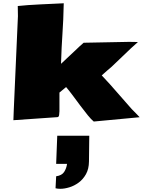

<svg xmlns="http://www.w3.org/2000/svg" viewBox="-20 -744 903 1197"><path d="M564.5 13.7Q548.8 1 526.9 -25.9Q504.9 -52.7 480.7 -85.4Q456.5 -118.2 433.3 -149.2Q410.2 -180.2 392.1 -201.2L350.6 -167V-49.8Q350.6 -39.1 348.6 -26.9Q346.7 -14.6 338.4 -13.7L63.5 5.4L65.9 -59.6L91.8 -643.6Q91.8 -659.2 91.3 -674.6Q90.8 -689.9 90.8 -706.5Q117.2 -709.5 154.8 -712.2Q192.4 -714.8 233.9 -716.8Q275.4 -718.8 313.2 -720.5Q351.1 -722.2 377.4 -723.6Q376.5 -668 374.3 -622.6Q372.1 -577.1 369.4 -534.9Q366.7 -492.7 364.3 -447.3Q361.8 -401.9 360.4 -346.2L445.3 -425.8Q462.4 -441.9 477.3 -456.1Q492.2 -470.2 501.5 -477.5L780.8 -482.9Q796.4 -482.9 811 -482.7Q825.7 -482.4 839.8 -481.9L796.4 -442.9L675.8 -327.6Q661.6 -315.4 646 -302.2Q630.4 -289.1 614.3 -273.9Q665 -220.7 712.6 -165Q760.3 -109.4 800.8 -64.5Q814.5 -51.8 826.2 -38.8Q837.9 -25.9 850.6 -13.2ZM356 433.1Q338.4 433.1 326.2 429.7L330.1 355Q365.7 350.1 380.1 327.6Q394.5 305.2 397.9 277.8H330.1L336.9 102.1H536.6L534.7 262.7Q534.2 309.1 516.1 341.6Q498 374 470.5 394.3Q442.9 414.6 412.4 423.8Q381.8 433.1 356 433.1Z"/></svg>

Font: Seymour One
Style: Regular
Weight: 400
Designer: Vernon Adams
Foundry: Vernon Adams
Version: Version 1.100; ttfautohint (v1.8.4.7-5d5b);gftools[0.9.33]